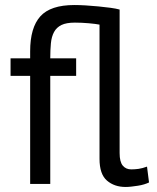

<svg xmlns="http://www.w3.org/2000/svg" viewBox="-20 -732 623 764"><path d="M376 -634Q361 -637 333 -639.5Q305 -642 278 -642Q244 -642 224.5 -632.5Q205 -623 195 -604.5Q185 -586 182.5 -559.5Q180 -533 180 -500H283V-430H180V0H100V-430H22V-500H100V-528Q100 -622 140.5 -667Q181 -712 276 -712Q296 -712 321 -710.5Q346 -709 371.5 -706.5Q397 -704 419.5 -701Q442 -698 456 -694V-123Q456 -88 468.5 -73Q481 -58 502 -58Q516 -58 531 -60Q546 -62 565 -69L573 -6Q565 -2 553.5 1.5Q542 5 529 7Q516 9 503 10.5Q490 12 480 12Q435 12 405.5 -13.5Q376 -39 376 -100Z"/></svg>

Font: PT Sans
Style: Regular
Weight: 400
Designer: A.Korolkova, O.Umpeleva, V.Yefimov
Foundry: ParaType Ltd
Version: Version 2.003